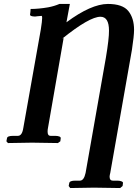

<svg xmlns="http://www.w3.org/2000/svg" viewBox="-20 -718 694 965"><path d="M97.2 -75.2 185.1 -569.8Q191.9 -612.8 191.9 -627.9Q191.9 -635.7 189.9 -638.2Q186 -638.2 178 -637.2Q169.9 -636.2 167 -636.2L155.8 -634.8Q148.9 -634.8 143.1 -636Q137.2 -637.2 134 -639.2Q130.9 -641.1 130.9 -644Q131.8 -647.9 132.8 -658.4Q133.8 -668.9 133.8 -672.9Q173.8 -672.9 222.2 -681.2Q252.9 -687 278.8 -698.2H331.1L314 -606Q438 -697.8 522 -698.2Q596.2 -698.2 625 -662.6Q653.8 -627 653.8 -567.9Q653.8 -538.1 643.1 -467.8L534.2 150.9Q531.2 162.1 530.8 169.9Q530.8 189.9 546.9 189.9H569.8Q582 189.9 590.6 193.4Q599.1 196.8 598.1 202.1L596.2 216.8L584 227.1Q489.7 225.1 452.1 225.1L333 227.1L325.2 216.8L328.1 202.1Q330.1 189.9 358.9 189.9H381.8Q401.9 189.9 410.2 150.9L512.2 -428.2Q528.3 -524.4 527.8 -564Q527.8 -633.8 484.9 -633.8Q429.7 -633.8 293 -523.9L299.8 -526.9L221.2 -75.2Q219.2 -67.4 219.2 -56.2Q219.2 -35.2 233.9 -35.2H257.8Q270 -35.2 278.1 -32Q286.1 -28.8 285.2 -22.9L283.2 -7.8L271 1Q180.2 -1 141.1 -1L20 1L12.2 -7.8L15.1 -22.9Q16.1 -35.2 45.9 -35.2H69.8Q91.3 -35.2 97.2 -75.2Z"/></svg>

Font: Linux Libertine O
Style: Semibold Italic
Weight: 600
Italic angle: -11.5°
Designer: Philipp H. Poll
Foundry: Philipp H. Poll
Version: Version 5.1.2